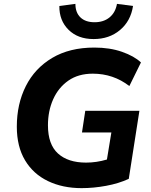

<svg xmlns="http://www.w3.org/2000/svg" viewBox="-20 -962 782 993"><path d="M402 11Q304 11 228 -25.5Q152 -62 109.5 -133Q67 -204 67 -307Q67 -424 113.5 -516.5Q160 -609 250 -662.5Q340 -716 468 -716Q548 -716 611 -694Q674 -672 709 -639L649 -517Q566 -581 460 -581Q385 -581 333.5 -545Q282 -509 255 -448.5Q228 -388 228 -314Q228 -215 280 -168Q332 -121 425 -121Q452 -121 479 -125Q506 -129 533 -137L556 -277H404L421 -389H701L646 -37Q594 -13 529 -1Q464 11 402 11ZM464 -760Q383 -760 334.5 -808Q286 -856 287 -931L370 -942Q370 -897 396 -872Q422 -847 469 -847Q516 -847 546.5 -872Q577 -897 585 -942L668 -931Q656 -853 600.5 -806.5Q545 -760 464 -760Z"/></svg>

Font: Nunito Sans ExtraBold
Style: Italic
Weight: 800
Italic angle: -9°
Designer: Vernon Adams
Foundry: Vernon Adams
Version: Version 3.006; ttfautohint (v1.8.3)